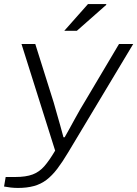

<svg xmlns="http://www.w3.org/2000/svg" viewBox="-51 -743 677 947"><path d="M38 184Q20 184 2 182Q-16 180 -31 177L-23 130H24Q77 130 110 117.5Q143 105 167.5 77Q192 49 221 0L55 -526H123L214 -237Q219 -218 228 -187.5Q237 -157 246 -124.5Q255 -92 262 -66H268Q278 -83 290.5 -106Q303 -129 317 -154.5Q331 -180 345 -204.5Q359 -229 371 -248L536 -526H606L285 9Q257 56 231.5 89.5Q206 123 178.5 144Q151 165 116.5 174.5Q82 184 38 184ZM266 -591 383 -723H473V-719L328 -591Z"/></svg>

Font: Archivo Expanded ExtraLight
Style: Italic
Weight: 250
Width: 7
Italic angle: -10°
Designer: Hector Gatti
Foundry: Omnibus-Type
Version: Version 2.001